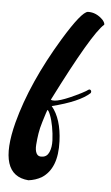

<svg xmlns="http://www.w3.org/2000/svg" viewBox="-113 -438 391 675"><g transform="rotate(5 83.0 -101.0)"><path d="M170 -405Q200 -406 224 -381Q232 -371 231 -365Q190 -330 67 -86Q86 -75 173 -119Q192 -129 195 -132Q201 -136 205 -130Q207 -125 204 -121Q168 -88 72 -64Q107 -22 110 57Q114 153 59 188Q38 200 13 203Q-99 194 -50 5Q-12 -139 86 -301Q148 -403 170 -405ZM58 -49Q56 -44 53.5 -36Q51 -28 44 -5.5Q37 17 34 36.5Q31 56 29.5 76Q28 96 34 107Q40 118 54 116Q71 115 78.5 97.5Q86 80 85 56Q84 32 79.5 8Q75 -16 68.5 -32.5Q62 -49 58 -49Z"/></g></svg>

Font: Sagha
Style: Regular
Weight: 400
Designer: MUHAMMAD YONI
Version: Version 001.000